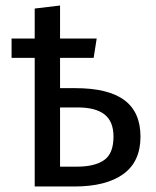

<svg xmlns="http://www.w3.org/2000/svg" viewBox="-20 -677 565 697"><path d="M490 -181Q490 -90 427.5 -45Q365 0 250 0H106V-467H22V-537H106V-646L198 -657V-537H331L320 -467H198V-357H253Q373 -357 431.5 -313.5Q490 -270 490 -181ZM392 -181Q392 -236 359.5 -261.5Q327 -287 262 -287H198V-72H260Q323 -72 357.5 -95.5Q392 -119 392 -181Z"/></svg>

Font: FiraGOUPP
Style: Medium
Weight: 400
Designer: bBox Type
Foundry: bBox Type GmbH
Version: Version 1.001